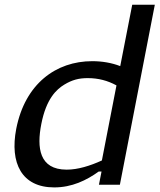

<svg xmlns="http://www.w3.org/2000/svg" viewBox="-20 -785 678 816"><path d="M49 -237.5C21 -92 72 11.5 210.5 11.5C285.5 11.5 347.5 -18.5 399.5 -56H411.5L400.5 0H489.5L638 -765H542L491 -504C455 -518 414 -525 372 -525C218 -525 86.5 -429 49 -237.5ZM155.5 -257.5C176.5 -366 220.5 -405.5 253.5 -425.5C286.5 -445.5 315 -453 352.5 -453C398 -453 437.5 -442.5 475 -422L413 -103C362.5 -80 310.5 -64 263.5 -64C146 -64 136 -158 155.5 -257.5Z"/></svg>

Font: Monaspace Argon
Style: Italic
Weight: 400
Italic angle: -11°
Designer: Riley Cran & the Lettermatic Team
Foundry: Lettermatic
Version: Version 1.101 (Monaspace Argon)